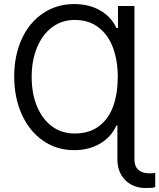

<svg xmlns="http://www.w3.org/2000/svg" viewBox="-20 -737 793 956"><path d="M725.6 126Q738.3 126 744.1 125L752.9 124V194.3Q749 196.3 738.3 198.2Q727.5 199.2 704.1 199.2Q665 199.2 633.3 182.1Q601.6 165 583 132.8Q564.5 100.6 564.5 55.7V-112.3H559.6Q533.2 -53.7 477.5 -21.5Q421.9 10.7 349.6 10.7Q262.7 10.7 194.8 -36.1Q127 -83 88.9 -166.5Q50.8 -250 50.8 -356.4Q50.8 -460.9 88.4 -543Q126 -625 194.3 -670.9Q262.7 -716.8 349.6 -716.8Q422.9 -716.8 478 -685.5Q533.2 -654.3 559.6 -597.7H567.4V-707H649.4V55.7Q649.4 82 659.2 97.2Q668.9 112.3 686 119.1Q703.1 126 725.6 126ZM566.4 -354.5Q566.4 -434.6 543 -498.5Q519.5 -562.5 471.2 -600.1Q422.9 -637.7 352.5 -637.7Q288.1 -637.7 239.7 -601.6Q191.4 -565.4 164.6 -501Q137.7 -436.5 137.7 -354.5Q137.7 -269.5 165 -205.6Q192.4 -141.6 240.2 -106.9Q288.1 -72.3 350.6 -72.3Q424.8 -72.3 473.1 -108.9Q521.5 -145.5 543.9 -209Q566.4 -272.5 566.4 -354.5Z"/></svg>

Font: Pretendard GOV Variable
Style: Regular
Weight: 400
Designer: Base glyphs from Inter by Rasmus Andersson; Hangul glyphs from Noto Sans CJK(Source Han Sans) by Jang Soo-young and Kang
Foundry: Kil Hyung-jin
Version: Version 1.307;Glyphs 3.2 (3192)